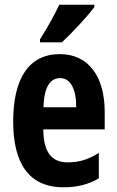

<svg xmlns="http://www.w3.org/2000/svg" viewBox="-20 -786 497 816"><path d="M381 -756V-766H232C211 -722 184 -672 150 -619V-606H243C289 -649 354 -719 381 -756ZM234 -556C104 -556 36 -454 36 -270C36 -97 99 10 250 10C307 10 356 -2 400 -28V-136C353 -107 315 -96 268 -96C198 -96 165 -140 164 -236H425V-310C425 -460 357 -556 234 -556ZM236 -454C280 -454 304 -407 304 -330H165C167 -418 194 -454 236 -454Z"/></svg>

Font: Noto Sans Thai Looped ExtraCondensed
Style: Bold
Weight: 700
Width: 2
Designer: Sasikarn Vongin, Ben Mitchell
Foundry: The Fontpad Ltd
Version: Version 1.001